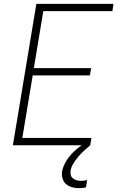

<svg xmlns="http://www.w3.org/2000/svg" viewBox="-20 -755 640 998"><path d="M47 0 169 -735H570L564 -697H205L156 -401H454L447 -363H150L96 -38H455L449 0ZM391 223Q372 223 354 218Q336 213 323 201.5Q310 190 305 172Q300 154 303 135Q308 109 323.5 83.5Q339 58 359.5 37.5Q380 17 404 0Q428 -17 454 -29L449 0Q432 14 416.5 28.5Q401 43 387 59.5Q373 76 361.5 94.5Q350 113 347 132Q345 144 348 155Q351 166 359.5 172.5Q368 179 379 182Q390 185 401 185Q409 185 417 184Q425 183 433 181L427 219Q418 221 409 222Q400 223 391 223Z"/></svg>

Font: Iosevka SS04 XLt Ex
Style: Italic
Weight: 200
Width: 7
Italic angle: -9°
Monospace: yes
Designer: Belleve Invis
Foundry: Belleve Invis
Version: Version 19.0.0; ttfautohint (v1.8.4)